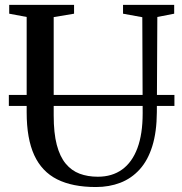

<svg xmlns="http://www.w3.org/2000/svg" viewBox="-20 -763 751 792"><path d="M375.5 8.5Q279 8.5 215.8 -23.2Q152.5 -55 121.2 -123Q90 -191 90 -299.5V-693L18 -706.5V-743H285.5V-706.5L201.5 -692.5V-287Q201.5 -214 214.2 -165.5Q227 -117 251 -88Q275 -59 308.5 -46.5Q342 -34 383.5 -34Q442.5 -34 483.8 -63.8Q525 -93.5 546.8 -151.8Q568.5 -210 568.5 -295.5L567 -692L487.5 -706.5V-743H698.5V-706.5L629 -693L627 -300Q626.5 -218.5 608.2 -160Q590 -101.5 556.2 -64.2Q522.5 -27 476.5 -9.2Q430.5 8.5 375.5 8.5ZM699.5 -371.5V-326H16.5V-371.5Z"/></svg>

Font: Merriweather 72pt
Style: Regular
Weight: 400
Version: Version 2.100